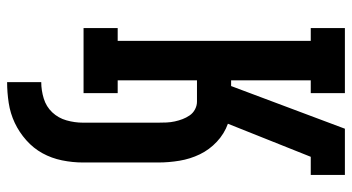

<svg xmlns="http://www.w3.org/2000/svg" viewBox="-245 -530 990 540"><g transform="rotate(90 250.0 -260.0)"><path d="M211 215V119Q234 119 257 112Q280 105 296 88Q312 71 318.5 48Q325 25 325 2V-210Q325 -222 324.5 -233.5Q324 -245 321.5 -256.5Q319 -268 315 -278.5Q311 -289 304.5 -298.5Q298 -308 287.5 -313.5Q277 -319 266 -319H206V-96H242V0H59V-96H95V-639H59V-735H242V-639H206V-415H222L342 -735H472V-639H421L328 -406Q356 -396 378.5 -375Q401 -354 414 -327Q427 -300 432 -270Q437 -240 437 -210V2Q437 31 431 60.5Q425 90 411 115.5Q397 141 374.5 161Q352 181 325.5 193.5Q299 206 269.5 210.5Q240 215 211 215Z"/></g></svg>

Font: Iosevka Gothic
Style: Bold
Weight: 700
Monospace: yes
Designer: Belleve Invis
Foundry: Belleve Invis
Version: Version 15.5.1; ttfautohint (v1.8.4)